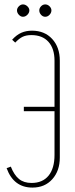

<svg xmlns="http://www.w3.org/2000/svg" viewBox="-20 -844 342 870"><path d="M251 -130Q251 -70 217 -32Q183 6 127 6Q42 6 10 -82L29 -89Q44 -51 66 -33Q88 -15 123 -15Q173 -15 200 -48Q227 -81 227 -142V-340H88V-360H227V-569Q227 -624 199.5 -654.5Q172 -685 122 -685Q99 -685 83 -677.5Q67 -670 49 -651L35 -664Q55 -686 76.5 -695.5Q98 -705 125 -705Q182 -705 216.5 -667.5Q251 -630 251 -569ZM57 -797Q57 -807 65.5 -815.5Q74 -824 84 -824Q95 -824 104 -815.5Q113 -807 113 -797Q113 -786 104 -777Q95 -768 84 -768Q74 -768 65.5 -777Q57 -786 57 -797ZM158 -797Q158 -807 166 -815.5Q174 -824 185 -824Q196 -824 204.5 -815.5Q213 -807 213 -797Q213 -786 204.5 -777Q196 -768 185 -768Q174 -768 166 -777Q158 -786 158 -797Z"/></svg>

Font: Moniqa Thin Paragraph
Style: Regular
Weight: 100
Designer: Rajesh Rajput
Foundry: Rajesh Rajput
Version: Version 1.000